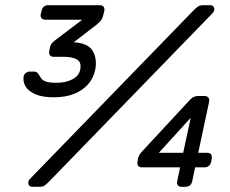

<svg xmlns="http://www.w3.org/2000/svg" viewBox="-20 -720 886 740"><path d="M188 -345Q144 -345 117 -356.5Q90 -368 79 -386Q68 -404 71 -425Q73 -435 80.5 -439.5Q88 -444 92 -444H112Q119 -444 124 -439.5Q129 -435 131 -430Q135 -423 140.5 -416Q146 -409 159 -405Q172 -401 200 -401Q233 -401 258.5 -414Q284 -427 289 -451Q295 -480 277 -490.5Q259 -501 227 -501H187Q177 -501 172.5 -507Q168 -513 170 -523L173 -540Q175 -547 179.5 -552.5Q184 -558 190 -563L297 -644H155Q145 -644 140 -650Q135 -656 137 -666L140 -678Q145 -700 166 -700H364Q374 -700 379 -694Q384 -688 382 -678L379 -666Q377 -655 372.5 -646.5Q368 -638 355 -627L264 -557Q320 -554 337.5 -523.5Q355 -493 347 -451Q340 -418 319 -394.5Q298 -371 265 -358Q232 -345 188 -345ZM106 0Q92 0 89.5 -11Q87 -22 96 -31L727 -681Q736 -690 743.5 -695Q751 -700 764 -700H789Q803 -700 805.5 -689Q808 -678 799 -669L168 -19Q159 -10 152 -5Q145 0 131 0ZM680 0Q670 0 665.5 -6Q661 -12 663 -22L674 -75H527Q517 -75 512.5 -81Q508 -87 510 -97L512 -110Q513 -112 516 -120Q519 -128 531 -140L709 -332Q719 -343 727 -346.5Q735 -350 742 -350H768Q778 -350 783 -344Q788 -338 786 -328L744 -131H779Q789 -131 793.5 -125Q798 -119 796 -109L794 -97Q789 -75 767 -75H732L721 -22Q716 0 694 0ZM592 -131H686L715 -266Z"/></svg>

Font: Rubik Light
Style: Italic
Weight: 300
Italic angle: -12°
Designer: Hubert and Fischer
Foundry: Hubert and Fischer
Version: Version 2.300;gftools[0.9.30]